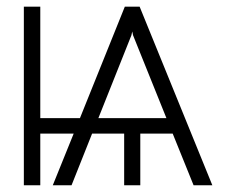

<svg xmlns="http://www.w3.org/2000/svg" viewBox="-20 -550 704 570"><path d="M492.7 -153.3H396.5V0H348.6V-153.3H253.4L192.4 0H136.7L198.7 -153.3H99.6V0H50.8V-530.3H99.6V-199.2H217.3L350.6 -530.3H394.5L610.4 0H554.7ZM474.1 -199.2 375 -445.3 372.6 -456.5 370.1 -445.3 272 -199.2Z"/></svg>

Font: Pretendard ExtraLight
Style: Regular
Weight: 200
Designer: Base glyphs from Inter by Rasmus Andersson; Hangeul glyphs from Noto Sans CJK(Source Han Sans) by Jang Soo-young and Kan
Foundry: Kil Hyung-jin
Version: Version 1.309